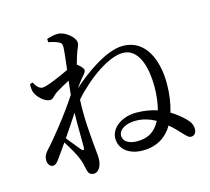

<svg xmlns="http://www.w3.org/2000/svg" viewBox="-117 -934 1234 1127"><g transform="rotate(-15 500.0 -371.0)"><path d="M615 -65C559 -65 530 -89 530 -120C530 -158 574 -184 635 -184C680 -184 720 -170 755 -151C724 -92 681 -65 615 -65ZM301 -111C300 -94 294 -93 284 -103C271 -119 239 -157 213 -190C243 -234 274 -280 301 -322C299 -238 302 -155 301 -111ZM360 -460C374 -479 387 -497 400 -512C414 -528 423 -537 423 -549C423 -560 404 -580 387 -591C393 -614 399 -633 403 -645C414 -683 426 -694 426 -715C426 -746 371 -795 325 -795C301 -795 279 -789 258 -782L259 -762C283 -758 302 -752 315 -746C333 -738 338 -733 338 -711C337 -685 331 -636 324 -576C274 -552 185 -513 160 -513C140 -513 124 -529 109 -557L92 -552C91 -536 92 -521 96 -505C107 -471 150 -431 183 -431C202 -431 212 -453 233 -466C254 -479 285 -497 316 -513C313 -486 310 -457 307 -429C238 -323 135 -196 93 -152C74 -131 68 -116 68 -95C68 -70 83 -54 100 -54C118 -55 129 -71 143 -91C160 -115 179 -141 198 -169C224 -129 253 -78 262 -53C272 -29 276 -10 281 16C286 40 296 53 319 53C350 53 369 15 369 -26C369 -50 364 -82 362 -112C357 -169 346 -284 352 -388C450 -499 581 -588 664 -588C758 -588 794 -476 794 -347C794 -297 788 -250 777 -209C741 -221 699 -229 651 -229C561 -229 493 -177 493 -114C493 -46 552 -4 632 -4C722 -4 780 -47 815 -107C843 -83 865 -59 879 -44C901 -21 912 -8 927 -9C947 -9 959 -26 959 -48C959 -74 946 -96 922 -118C905 -134 880 -156 845 -177C860 -226 869 -285 869 -349C869 -488 815 -628 675 -628C568 -628 422 -514 360 -458Z"/></g></svg>

Font: Source Han Serif JP Medium
Style: Regular
Weight: 500
Designer: Ryoko NISHIZUKA 西塚涼子 (kana & ideographs); Frank Grießhammer (Latin, Greek & Cyrillic); Wenlong ZHANG 张文龙 (bopomofo); San
Foundry: Adobe Systems Incorporated
Version: Version 1.001;PS 1.001;hotconv 16.6.54;makeotf.lib2.5.65590